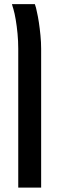

<svg xmlns="http://www.w3.org/2000/svg" viewBox="-20 -650 285 909"><path d="M66.4 238.3V-419.4Q66.4 -455.1 63 -491Q59.6 -526.9 54.4 -557.1Q49.3 -587.4 43.5 -606.9Q41.5 -612.8 39.8 -618.7Q38.1 -624.5 36.6 -630.4H145Q147.9 -622.6 150.4 -613.3Q152.8 -604 154.8 -593.3Q159.7 -572.8 164.1 -543.7Q168.5 -514.6 171.6 -482.2Q174.8 -449.7 174.8 -419.4V238.3Z"/></svg>

Font: Open Sans SemiCondensed SemiBold
Style: Regular
Weight: 600
Width: 4
Designer: Monotype Design Team
Foundry: Monotype Imaging Inc.
Version: Version 3.000